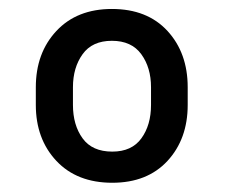

<svg xmlns="http://www.w3.org/2000/svg" viewBox="-20 -741 497 424"><path d="M59.1 -509.3V-548.3Q59.1 -624 104.5 -672.6Q149.9 -721.2 227.1 -721.2Q305.2 -721.2 349.9 -672.6Q394.5 -624 394.5 -548.3V-509.3Q394.5 -434.1 349.9 -385.7Q305.2 -337.4 228 -337.4Q149.9 -337.4 104.5 -385.7Q59.1 -434.1 59.1 -509.3ZM141.1 -548.3V-509.3Q141.1 -464.8 162.4 -435.5Q183.6 -406.2 228 -406.2Q271 -406.2 292.2 -435.5Q313.5 -464.8 313.5 -509.3V-548.3Q313.5 -591.8 292 -621.3Q270.5 -650.9 227.1 -650.9Q183.6 -650.9 162.4 -621.3Q141.1 -591.8 141.1 -548.3Z"/></svg>

Font: Vazirmatn RD Medium
Style: Regular
Weight: 500
Designer: Saber Rastikerdar
Foundry: Saber Rastikerdar
Version: Version 33.003